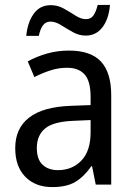

<svg xmlns="http://www.w3.org/2000/svg" viewBox="-20 -845 548 782"><path d="M261 -639Q350 -639 391.5 -594Q433 -549 433 -457V-93H370L355 -168H352Q322 -125 286.5 -104Q251 -83 193 -83Q124 -83 83 -125Q42 -167 42 -242Q42 -322 98.5 -366Q155 -410 269 -414L349 -417V-450Q349 -515 324.5 -542Q300 -569 253 -569Q218 -569 184.5 -558Q151 -547 120 -531L93 -595Q127 -614 170 -626.5Q213 -639 261 -639ZM281 -353Q198 -350 164 -322Q130 -294 130 -242Q130 -196 153.5 -174Q177 -152 216 -152Q274 -152 311.5 -191Q349 -230 349 -306V-356ZM87 -699Q92 -753 117 -788.5Q142 -824 187 -824Q215 -824 240 -810Q265 -796 287.5 -781.5Q310 -767 330 -767Q350 -767 360.5 -782Q371 -797 378 -825H428Q423 -767 397 -733.5Q371 -700 329 -700Q302 -700 277 -714Q252 -728 229 -742.5Q206 -757 186 -757Q166 -757 155 -742Q144 -727 138 -699Z"/></svg>

Font: Noto Sans Telugu UI SemiCondensed
Style: Regular
Weight: 400
Width: 4
Designer: Jelle Bosma - Monotype Design Team
Foundry: Monotype Imaging Inc.
Version: Version 2.005; ttfautohint (v1.8.4.7-5d5b)